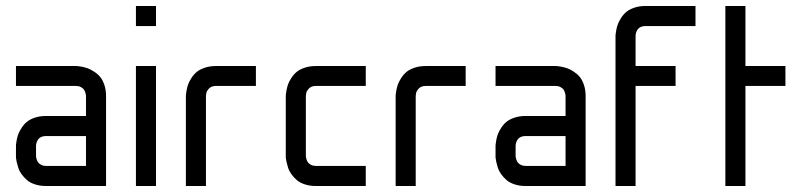

<svg xmlns="http://www.w3.org/2000/svg" viewBox="-20 -620 2705 640"><path d="M33.2 -399.9H233.4Q235.4 -399.9 239 -399.7Q242.7 -399.4 253.2 -397.5Q263.7 -395.5 272.9 -392.1Q282.2 -388.7 293.9 -381.1Q305.7 -373.5 314 -363.5Q322.3 -353.5 327.9 -336.9Q333.5 -320.3 333.5 -299.8V0H133.3Q112.8 0 96.2 -5.6Q79.6 -11.2 69.6 -20Q59.6 -28.8 52 -39.3Q44.4 -49.8 41 -60.5Q37.6 -71.3 35.6 -80.1Q33.7 -88.9 33.2 -94.7V-100.1V-133.3Q33.2 -135.3 33.4 -138.9Q33.7 -142.6 35.6 -153.1Q37.6 -163.6 41 -172.9Q44.4 -182.1 52 -193.8Q59.6 -205.6 69.6 -213.9Q79.6 -222.2 96.2 -227.8Q112.8 -233.4 133.3 -233.4H266.6V-299.8Q266.6 -301.3 266.4 -303.5Q266.1 -305.7 264.4 -311.5Q262.7 -317.4 259.5 -321.8Q256.3 -326.2 249.5 -329.8Q242.7 -333.5 233.4 -333.5H33.2ZM266.6 -166.5H133.3Q106 -166.5 100.6 -139.6Q100.1 -133.3 100.1 -133.3V-100.1Q100.1 -98.6 100.3 -96.4Q100.6 -94.2 102.3 -88.6Q104 -83 107.2 -78.6Q110.4 -74.2 117.2 -70.6Q124 -66.9 133.3 -66.9H266.6Z M433.1 0V-399.9H500V0ZM433.1 -533.2V-600.1H500V-533.2Z M699.7 -333.5Q685.1 -333.5 676.8 -325Q668.5 -316.4 667.5 -308.1L666.5 -299.8V0H599.6V-299.8Q599.6 -301.8 599.9 -305.4Q600.1 -309.1 602.1 -319.6Q604 -330.1 607.4 -339.4Q610.8 -348.6 618.4 -360.4Q626 -372.1 636 -380.4Q646 -388.7 662.6 -394.3Q679.2 -399.9 699.7 -399.9H833V-333.5Z M1199.2 0H1032.7Q1012.2 0 995.6 -5.6Q979 -11.2 969 -20Q959 -28.8 951.4 -39.3Q943.8 -49.8 940.4 -60.5Q937 -71.3 935.1 -80.1Q933.1 -88.9 932.6 -94.7V-100.1V-299.8Q932.6 -301.8 932.9 -305.4Q933.1 -309.1 935.1 -319.6Q937 -330.1 940.4 -339.4Q943.8 -348.6 951.4 -360.4Q959 -372.1 969 -380.4Q979 -388.7 995.6 -394.3Q1012.2 -399.9 1032.7 -399.9H1199.2V-333.5H1032.7Q1018.1 -333.5 1009.8 -325Q1001.5 -316.4 1000.5 -308.1L999.5 -299.8V-100.1Q999.5 -98.6 999.8 -96.4Q1000 -94.2 1001.7 -88.6Q1003.4 -83 1006.6 -78.6Q1009.8 -74.2 1016.6 -70.6Q1023.4 -66.9 1032.7 -66.9H1199.2Z M1398.9 -333.5Q1384.3 -333.5 1376 -325Q1367.7 -316.4 1366.7 -308.1L1365.7 -299.8V0H1298.8V-299.8Q1298.8 -301.8 1299.1 -305.4Q1299.3 -309.1 1301.3 -319.6Q1303.2 -330.1 1306.6 -339.4Q1310.1 -348.6 1317.6 -360.4Q1325.2 -372.1 1335.2 -380.4Q1345.2 -388.7 1361.8 -394.3Q1378.4 -399.9 1398.9 -399.9H1532.2V-333.5Z M1631.8 -399.9H1832Q1834 -399.9 1837.6 -399.7Q1841.3 -399.4 1851.8 -397.5Q1862.3 -395.5 1871.6 -392.1Q1880.9 -388.7 1892.6 -381.1Q1904.3 -373.5 1912.6 -363.5Q1920.9 -353.5 1926.5 -336.9Q1932.1 -320.3 1932.1 -299.8V0H1731.9Q1711.4 0 1694.8 -5.6Q1678.2 -11.2 1668.2 -20Q1658.2 -28.8 1650.6 -39.3Q1643.1 -49.8 1639.6 -60.5Q1636.2 -71.3 1634.3 -80.1Q1632.3 -88.9 1631.8 -94.7V-100.1V-133.3Q1631.8 -135.3 1632.1 -138.9Q1632.3 -142.6 1634.3 -153.1Q1636.2 -163.6 1639.6 -172.9Q1643.1 -182.1 1650.6 -193.8Q1658.2 -205.6 1668.2 -213.9Q1678.2 -222.2 1694.8 -227.8Q1711.4 -233.4 1731.9 -233.4H1865.2V-299.8Q1865.2 -301.3 1865 -303.5Q1864.7 -305.7 1863 -311.5Q1861.3 -317.4 1858.2 -321.8Q1855 -326.2 1848.1 -329.8Q1841.3 -333.5 1832 -333.5H1631.8ZM1865.2 -166.5H1731.9Q1704.6 -166.5 1699.2 -139.6Q1698.7 -133.3 1698.7 -133.3V-100.1Q1698.7 -98.6 1699 -96.4Q1699.2 -94.2 1700.9 -88.6Q1702.6 -83 1705.8 -78.6Q1709 -74.2 1715.8 -70.6Q1722.7 -66.9 1731.9 -66.9H1865.2Z M2231.9 -333.5H2098.6V0H2031.7V-500Q2031.7 -502 2032 -505.6Q2032.2 -509.3 2034.2 -519.8Q2036.1 -530.3 2039.6 -539.6Q2043 -548.8 2050.5 -560.5Q2058.1 -572.3 2068.1 -580.6Q2078.1 -588.9 2094.7 -594.5Q2111.3 -600.1 2131.8 -600.1H2298.3V-533.2H2131.8Q2104.5 -533.2 2099.1 -506.3Q2098.6 -500 2098.6 -500V-399.9H2231.9Z M2464.8 -600.1V-399.9H2598.1V-333.5H2464.8V0H2397.9V-600.1Z"/></svg>

Font: Malkor
Style: Regular
Weight: 400
Version: Version 1.3